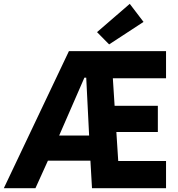

<svg xmlns="http://www.w3.org/2000/svg" viewBox="-25 -988 935 1008"><path d="M336.9 -719.7H846.7V-577.1H567.4L576.7 -432.6H803.7V-294.9H585.9L595.7 -142.6H846.7V0H458L449.7 -144.5H226.6L161.1 0H-4.9ZM484.4 -819.3 656.2 -967.8 728.5 -873 547.9 -754.9ZM442.9 -276.4 427.7 -580.1H418L285.6 -276.4Z"/></svg>

Font: Reddit Sans Vanilla ExtraBold
Style: Regular
Weight: 800
Designer: Stephen Hutchings
Foundry: Reddit
Version: Version 1.013